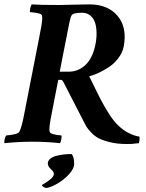

<svg xmlns="http://www.w3.org/2000/svg" viewBox="-30 -665 680 897"><path d="M193.4 98.6Q193.4 85.9 204.3 76.9Q215.3 67.9 232.9 63.2Q250.5 58.6 268.3 56.6Q286.1 54.7 304.7 54.7Q316.4 67.4 316.4 100.6Q316.4 122.6 293.5 147.9Q270.5 173.3 241.2 190.9Q211.9 208.5 189.5 212.9H186.5Q180.7 212.9 173.3 208.5Q166 204.1 166 199.2Q166 198.7 179.9 190.7Q193.8 182.6 207.8 170.4Q221.7 158.2 221.7 147.5Q221.7 137.2 207.5 124.8Q193.4 112.3 193.4 98.6ZM247.1 -641.6Q264.2 -641.6 311.5 -643.1Q358.9 -644.5 387.7 -644.5Q474.1 -644.5 519.5 -590.6Q564.9 -536.6 547.9 -447.3Q542 -417.5 521.5 -391.4Q501 -365.2 474.9 -348.9Q448.7 -332.5 426.3 -322.5Q403.8 -312.5 386.7 -308.6Q398.9 -284.2 415 -251.2Q431.2 -218.3 437.5 -205.8Q443.8 -193.4 455.6 -172.6Q467.3 -151.9 483.4 -127Q502 -97.7 524.9 -76.4Q547.9 -55.2 567.4 -45.4Q586.9 -35.6 600.3 -31.5Q613.8 -27.3 621.1 -27.3Q623 -21.5 621.6 -10Q620.1 1.5 619.1 3.9Q609.9 4.4 601.8 5.6Q593.8 6.8 585.9 7.3Q578.1 7.8 561.5 7.8Q519 7.8 484.9 -0.5Q450.7 -8.8 431.4 -18.8Q412.1 -28.8 395.8 -46.1Q379.4 -63.5 374.3 -72.5Q369.1 -81.5 361.3 -96.7L268.6 -277.3Q261.7 -292 254.9 -292H242.2L212.9 -141.6Q211.9 -136.7 209.7 -124.8Q207.5 -112.8 206.5 -108.2Q205.6 -103.5 204.1 -94.2Q202.6 -85 202.1 -80.6Q201.7 -76.2 201.2 -69.6Q200.7 -63 200.9 -58.3Q201.2 -53.7 202.1 -49.8Q204.1 -36.6 256.8 -32.2Q258.8 -27.3 256.3 -13.9Q253.9 -0.5 250 3.9Q190.4 -2.9 121.1 -2.9Q54.7 -2.9 -8.8 3.9Q-11.2 -0.5 -8.3 -13.9Q-5.4 -27.3 -1 -32.2Q53.7 -36.6 60.5 -49.8Q71.8 -69.8 85 -141.6L155.3 -501Q156.2 -505.9 158.4 -517.8Q160.6 -529.8 161.6 -534.4Q162.6 -539.1 164.1 -548.3Q165.5 -557.6 166 -562Q166.5 -566.4 167 -573Q167.5 -579.6 167.2 -584.2Q167 -588.9 166 -592.8Q164.1 -604 110.4 -608.4Q108.4 -613.3 111.3 -626.7Q114.3 -640.1 118.2 -644.5Q158.2 -641.6 247.1 -641.6ZM249 -330.1H291Q332 -330.1 364.3 -357.2Q396.5 -384.3 411.1 -437.5Q418.9 -465.3 420.7 -493.7Q422.4 -522 417.2 -547.6Q412.1 -573.2 395.5 -589.4Q378.9 -605.5 352.5 -605.5Q312 -605.5 304.7 -593.8Q302.7 -590.3 301 -586.2Q299.3 -582 297.9 -575.4Q296.4 -568.8 295.4 -564.7Q294.4 -560.5 292.2 -549.8Q290 -539.1 289.1 -534.2Z"/></svg>

Font: Amiri
Style: Bold Slanted
Weight: 700
Italic angle: 9°
Designer: Khaled Hosny
Version: Version 000.107